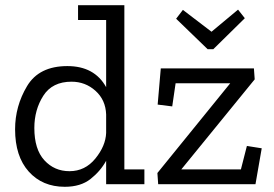

<svg xmlns="http://www.w3.org/2000/svg" viewBox="-20 -708 1054 738"><path d="M535 0H388V-90Q366 -50 328 -20Q290 10 229 10Q143 10 90.5 -48.5Q38 -107 38 -211Q38 -300 84 -377Q130 -454 239 -454Q343 -454 388 -373V-631H280V-688H458V-57H535ZM921 -638 800 -519H778L657 -636L683 -670L793 -586L895 -671ZM962 0H588L585 -43L865 -388H655L642 -299L586 -306L598 -445H956L959 -403L677 -57H906L929 -147L986 -138ZM388 -197V-268Q386 -324 347 -359Q308 -394 255 -394Q181 -394 146.5 -340Q112 -286 112 -216Q112 -134 150.5 -92Q189 -50 247 -50Q307 -50 346.5 -98.5Q386 -147 388 -197Z"/></svg>

Font: Zilla Slab
Style: Regular
Weight: 400
Designer: Typotheque.com
Foundry: Typotheque type foundry
Version: Version 1.1; 2017; ttfautohint (v1.6)